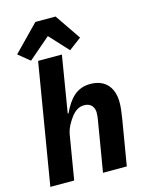

<svg xmlns="http://www.w3.org/2000/svg" viewBox="-139 -1053 879 1138"><g transform="rotate(-15 300.0 -483.5)"><path d="M24.9 0H171.2L215.9 -269.2C223 -311.1 247.9 -349.1 263.1 -369C285.9 -399.1 310 -415.8 344.1 -415.8C388.8 -415.8 404.1 -382.1 404.1 -355.1C404.1 -329.9 399.9 -311.1 397 -293L348 0H494L540.1 -274.9C547.9 -323.2 551.1 -350.1 551.1 -378.9C551.1 -459.2 511 -528.1 410.2 -528.1C328.1 -528.1 280.9 -476.9 241.8 -393.1H236.9L294 -740.1H148.1ZM38 -809.3 108 -752.1 241.8 -867.2 348 -752.1 424 -809.3 316.1 -967.3H192.1Z"/></g></svg>

Font: Margiela Mono Italic Bold It
Style: Regular
Weight: 700
Designer: Mike Abbink, Paul van der Laan, Pieter van Rosmalen
Foundry: Bold Monday
Version: Version 2.003 2021